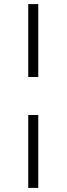

<svg xmlns="http://www.w3.org/2000/svg" viewBox="-20 -780 325 938"><path d="M167 -404V-760H118V-404ZM167 138V-218H118V138Z"/></svg>

Font: IBM Plex Arabic Light
Style: Regular
Weight: 300
Designer: Mike Abbink, Paul van der Laan, Pieter van Rosmalen, Wael Morcos, Khajak Apelian
Foundry: Bold Monday
Version: Version 1.0